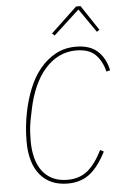

<svg xmlns="http://www.w3.org/2000/svg" viewBox="-61 -966 660 1022"><g transform="rotate(-5 268.5 -455.5)"><path d="M260 12Q165 12 112.5 -51Q60 -114 60 -230Q60 -269 64 -309Q68 -349 76 -388Q89 -452 112.5 -510.5Q136 -569 172 -613Q208 -657 256 -683.5Q304 -710 365 -710Q439 -710 480.5 -672.5Q522 -635 536 -569L516 -564Q502 -621 467.5 -655.5Q433 -690 364 -690Q316 -690 274.5 -670Q233 -650 199 -612Q165 -574 140.5 -519Q116 -464 102 -395L91 -340Q85 -308 83.5 -279.5Q82 -251 82 -230Q82 -180 93 -139Q104 -98 126 -69Q148 -40 181.5 -24Q215 -8 260 -8Q324 -8 367 -43Q410 -78 446 -151L465 -141Q422 -58 374.5 -23Q327 12 260 12ZM409 -923 498 -789 484 -779 396 -906 258 -779 245 -791 385 -923Z"/></g></svg>

Font: IBM Plex Sans Condensed Thin
Style: Italic
Weight: 100
Width: 3
Italic angle: -11°
Designer: Mike Abbink, Paul van der Laan, Pieter van Rosmalen
Foundry: Bold Monday
Version: Version 1.3